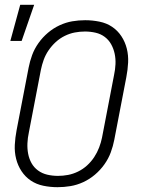

<svg xmlns="http://www.w3.org/2000/svg" viewBox="-20 -766 590 798"><path d="M219 12Q189 12 160 6Q131 0 108 -15.5Q85 -31 69.5 -54.5Q54 -78 47 -106Q40 -134 41.5 -164Q43 -194 49 -225L99 -485Q104 -511 113.5 -537Q123 -563 140 -587Q157 -611 179.5 -630Q202 -649 228 -661Q254 -673 280.5 -677.5Q307 -682 334 -682Q364 -682 393.5 -676Q423 -670 446 -654.5Q469 -639 484.5 -615.5Q500 -592 507 -564Q514 -536 512.5 -506Q511 -476 505 -445L455 -185Q450 -159 440.5 -133Q431 -107 414 -83Q397 -59 374.5 -40Q352 -21 326 -9Q300 3 273 7.5Q246 12 219 12ZM221 -35Q242 -35 263 -39Q284 -43 304.5 -53Q325 -63 342 -78.5Q359 -94 371.5 -113Q384 -132 392 -153Q400 -174 404 -194L454 -454Q459 -477 460 -499.5Q461 -522 456.5 -543Q452 -564 442 -582Q432 -600 415.5 -612.5Q399 -625 377.5 -630Q356 -635 333 -635Q312 -635 291 -631Q270 -627 249.5 -617Q229 -607 212 -591.5Q195 -576 182 -557Q169 -538 161.5 -517Q154 -496 150 -476L100 -216Q95 -193 94 -170.5Q93 -148 97 -127Q101 -106 111 -88Q121 -70 138 -57.5Q155 -45 176.5 -40Q198 -35 221 -35ZM23 -596 64 -746H122L70 -596Z"/></svg>

Font: Lode Dark Term
Style: Italic
Weight: 400
Italic angle: -11°
Monospace: yes
Designer: Belleve Invis
Foundry: Belleve Invis
Version: Version 29.2.0